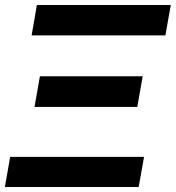

<svg xmlns="http://www.w3.org/2000/svg" viewBox="-34 -745 701 765"><path d="M113 -725H646.5L625 -604H92ZM6.5 -120H540L518.5 0H-14.5ZM125 -441H534.5L513 -319H103.5Z"/></svg>

Font: JuliaMono Black
Style: Italic
Weight: 900
Italic angle: -9°
Monospace: yes
Designer: cormullion
Foundry: corm
Version: Version 0.057; ttfautohint (v1.8.4)